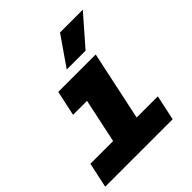

<svg xmlns="http://www.w3.org/2000/svg" viewBox="-212 -931 1073 1073"><g transform="rotate(-45 325.0 -394.0)"><path d="M183 0 302 -560H488L369 0ZM3 0 35 -149H568L536 0ZM160 -411 192 -560H395L363 -411ZM314 -615 434 -788H614L463 -615Z"/></g></svg>

Font: Azeret Mono Thin ExtraBold
Style: Italic
Weight: 800
Italic angle: -12°
Version: Version 1.002